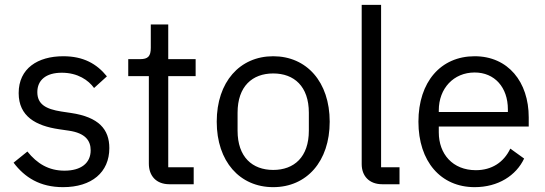

<svg xmlns="http://www.w3.org/2000/svg" viewBox="-20 -760 2248 792"><path d="M240 12C358 12 431 -49 431 -149C431 -227 387 -277 273 -294L233 -300C169 -310 134 -330 134 -380C134 -429 169 -460 235 -460C301 -460 345 -429 368 -397L421 -445C379 -497 324 -528 241 -528C136 -528 57 -478 57 -376C57 -280 128 -241 223 -227L264 -221C332 -211 354 -180 354 -140C354 -87 314 -56 246 -56C181 -56 133 -85 93 -135L36 -89C82 -28 145 12 240 12Z M779 0V-70H674V-446H787V-516H674V-659H602V-563C602 -528 591 -516 557 -516H509V-446H594V-85C594 -35 624 0 679 0Z M1107 12C1245 12 1340 -94 1340 -258C1340 -422 1245 -528 1107 -528C969 -528 874 -422 874 -258C874 -94 969 12 1107 12ZM1107 -59C1021 -59 960 -112 960 -221V-295C960 -404 1021 -457 1107 -457C1193 -457 1254 -404 1254 -295V-221C1254 -112 1193 -59 1107 -59Z M1628 0V-70H1552V-740H1472V-83C1472 -35 1502 0 1557 0Z M1938 12C2035 12 2109 -36 2142 -106L2085 -147C2058 -90 2008 -58 1943 -58C1847 -58 1790 -125 1790 -214V-238H2161V-276C2161 -422 2076 -528 1938 -528C1798 -528 1706 -422 1706 -258C1706 -94 1798 12 1938 12ZM1938 -461C2020 -461 2075 -400 2075 -309V-298H1790V-305C1790 -395 1851 -461 1938 -461Z"/></svg>

Font: IBM Plex Devanagari
Style: Regular
Weight: 400
Designer: Mike Abbink, Paul van der Laan, Pieter van Rosmalen, Erin McLaughlin
Foundry: Bold Monday
Version: Version 1.0